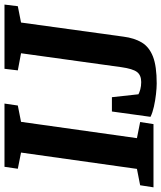

<svg xmlns="http://www.w3.org/2000/svg" viewBox="42 -734 702 835"><g transform="rotate(-90 392.5 -317.0)"><path d="M-5.2 0 3.8 -58 75 -72 146 -576 75.6 -590 84.1 -648H359.1L350.6 -590L279.6 -576L208.7 -72L278.8 -58L269.8 0ZM446.1 14Q427.6 14 400 10.9Q372.4 7.8 345.6 1.8Q318.8 -4.2 301.4 -13L324.6 -180.8H386.8L399.5 -65.4Q407 -61.2 421 -57.3Q435 -53.4 452.6 -53.4Q482.6 -53.4 496.5 -71.8Q510.4 -90.2 517.4 -140L577.9 -576L503.4 -590L510.3 -648H789.6L782.5 -590L711.5 -576L650.2 -131.2Q644.2 -83.5 624.8 -51.1Q605.4 -18.7 563.6 -2.3Q521.8 14 446.1 14Z"/></g></svg>

Font: Faustina Light
Style: Italic
Weight: 300
Italic angle: -8°
Designer: Alfonso Garcia
Foundry: http://www.omnibus-type.com
Version: Version 1.200